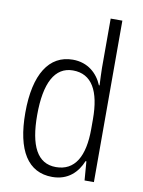

<svg xmlns="http://www.w3.org/2000/svg" viewBox="-86 -820 663 890"><g transform="rotate(10 245.0 -375.0)"><path d="M222 10C297 10 340 -35 362 -89H366L373 0H417V-760H362V-527C362 -503 364 -475 365 -446H362C340 -499 294 -542 223 -542C112 -542 48 -444 48 -262C48 -84 108 10 222 10ZM231 -38C143 -38 104 -117 104 -261C104 -412 147 -493 232 -493C321 -493 362 -419 362 -286V-240C362 -111 320 -38 231 -38Z"/></g></svg>

Font: Noto Sans Thai Looped Condensed Light
Style: Regular
Weight: 300
Width: 3
Designer: Sasikarn Vongin, Ben Mitchell
Foundry: The Fontpad Ltd
Version: Version 1.001